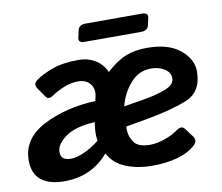

<svg xmlns="http://www.w3.org/2000/svg" viewBox="-76 -772 1008 873"><g transform="rotate(-10 427.5 -335.5)"><path d="M352.1 -598.6Q322.8 -598.6 328.6 -623L335.9 -655.3Q341.8 -679.7 370.6 -679.7H633.3Q662.6 -679.7 657.2 -655.3L649.9 -623Q644 -598.6 614.7 -598.6ZM9.3 -111.3Q9.3 -211.9 112.8 -265.6Q216.3 -319.3 354.5 -325.2L358.9 -344.7Q366.7 -379.9 348.1 -403.3Q329.6 -426.8 291.5 -426.8Q260.3 -426.8 226.8 -413.3Q193.4 -399.9 172.9 -385.3Q147 -366.7 135.7 -383.3L105 -427.7Q89.8 -449.7 112.3 -465.8Q140.6 -486.3 189 -504.4Q237.3 -522.5 313.5 -522.5Q354.5 -522.5 387.9 -502.2Q421.4 -481.9 437.5 -445.3H439Q484.9 -487.8 527.8 -505.1Q570.8 -522.5 627.4 -522.5Q726.1 -522.5 779.5 -478.5Q833 -434.6 833 -377.9Q833 -284.2 759.8 -253.9Q688.5 -224.6 572.8 -204.1L473.1 -186.5Q472.7 -180.2 472.7 -172.9Q472.7 -141.6 491.7 -113.8Q510.7 -85.9 565.9 -85.9Q598.6 -85.9 635.7 -99.4Q672.9 -112.8 694.8 -129.4Q720.2 -148.4 734.4 -129.4L763.2 -91.3Q780.8 -68.4 759.3 -48.3Q727.5 -19 676.3 -4.6Q625 9.8 557.1 9.8Q494.6 9.8 439.9 -11.2Q385.3 -32.2 358.4 -82H357.4Q320.8 -38.1 269.5 -14.2Q218.3 9.8 153.3 9.8Q85 9.8 47.1 -20Q9.3 -49.8 9.3 -111.3ZM153.8 -125Q153.8 -103 166 -94.5Q178.2 -85.9 202.6 -85.9Q226.6 -85.9 261.5 -101.6Q296.4 -117.2 333 -145.5Q326.7 -182.6 335.4 -231Q247.1 -227.1 200.4 -194.1Q153.8 -161.1 153.8 -125ZM479.5 -278.3 584 -295.9Q633.3 -304.2 675.3 -320.6Q717.3 -336.9 717.3 -366.7Q717.3 -393.6 690.9 -410.2Q664.6 -426.8 628.9 -426.8Q573.7 -426.8 534.9 -383.8Q496.1 -340.8 479.5 -278.3Z"/></g></svg>

Font: Istok
Style: Bold Italic
Weight: 700
Italic angle: -13°
Designer: Andrey V. Panov
Foundry: Andrey V. Panov
Version: Version 1.0.3